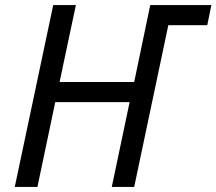

<svg xmlns="http://www.w3.org/2000/svg" viewBox="-20 -734 850 754"><path d="M38 0 189 -714H278L214 -412H507L570 -714H810L794 -635H641L507 0H419L489 -333H197L127 0Z"/></svg>

Font: Noto Sans Display
Style: Italic
Weight: 400
Italic angle: -12°
Designer: Monotype Design Team
Foundry: Monotype Imaging Inc.
Version: Version 2.003